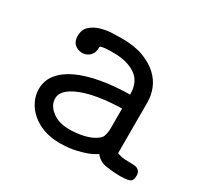

<svg xmlns="http://www.w3.org/2000/svg" viewBox="-104 -569 732 703"><g transform="rotate(30 262.5 -217.0)"><path d="M55 -128Q55 -164 77 -191.5Q99 -219 138.5 -237.5Q178 -256 233.5 -266Q289 -276 355 -277Q355 -331 319.5 -355Q284 -379 227 -379Q220 -379 211 -379Q202 -379 191 -378Q176 -376 173 -374.5Q170 -373 170 -367Q170 -353 165 -344Q160 -335 153 -330Q146 -325 139 -323Q132 -321 126 -321Q108 -321 94.5 -332.5Q81 -344 81 -367Q81 -394 97.5 -409Q114 -424 137.5 -431Q161 -438 185.5 -439Q210 -440 226 -440Q280 -440 317.5 -426Q355 -412 379 -389.5Q403 -367 413.5 -339.5Q424 -312 424 -285V-69Q430 -67 441 -64Q452 -61 484 -61Q490 -61 497 -60.5Q504 -60 510 -57Q516 -54 520 -48Q524 -42 524 -31Q524 -8 509.5 -4Q495 0 474 0Q445 0 414 -4.5Q383 -9 366 -32Q348 -20 328.5 -13Q309 -6 289.5 -1.5Q270 3 252 4.5Q234 6 220 6Q182 6 151.5 -5Q121 -16 99.5 -35Q78 -54 66.5 -78Q55 -102 55 -128ZM124 -128Q124 -99 152 -77Q180 -55 227 -55Q230 -55 239 -55.5Q248 -56 261 -57.5Q274 -59 288 -62.5Q302 -66 316 -72Q345 -86 350 -101.5Q355 -117 355 -134V-218Q246 -215 185 -190Q124 -165 124 -128Z"/></g></svg>

Font: CMU Typewriter Custom
Style: Regular
Weight: 500
Monospace: yes
Version: Version 0.7.0